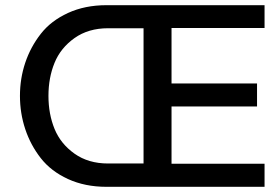

<svg xmlns="http://www.w3.org/2000/svg" viewBox="-20 -721 1078 741"><path d="M397 -612Q321 -612 267.5 -574Q214 -536 190.5 -478.5Q167 -421 167 -351Q167 -281 190.5 -223.5Q214 -166 267.5 -128Q321 -90 397 -90H534V-612ZM391 -701H1001V-613H642V-399H972V-310H642V-89H1001V0H391Q308 0 242.5 -30Q177 -60 137.5 -110.5Q98 -161 77.5 -222.5Q57 -284 57 -351Q57 -418 77.5 -479Q98 -540 137.5 -590.5Q177 -641 242.5 -671Q308 -701 391 -701Z"/></svg>

Font: LT Superior Semi-bold
Style: Regular
Weight: 600
Designer: Daniel Lyons
Foundry: LyonsType
Version: Version 1.0